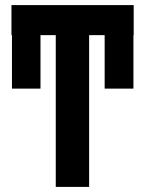

<svg xmlns="http://www.w3.org/2000/svg" viewBox="-20 -734 570 754"><path d="M199 0V-596H139V-386H27V-596H25V-714H505V-596H504V-386H391V-596H330V0Z"/></svg>

Font: Noto Sans Mono Condensed
Style: Bold
Weight: 700
Width: 3
Designer: Monotype Design Team
Foundry: Monotype Imaging Inc.
Version: Version 2.014